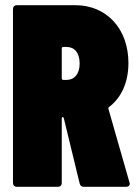

<svg xmlns="http://www.w3.org/2000/svg" viewBox="-20 -720 530 740"><path d="M303 0H466C474 0 480 -4 480 -12C480 -13 480 -15 479 -17L398 -300C397 -304 398 -306 401 -308C448 -344 475 -403 475 -477C475 -608 392 -700 270 -700H45C36 -700 30 -694 30 -685V-15C30 -6 36 0 45 0H203C212 0 218 -6 218 -15V-263C218 -267 220 -269 222 -269C224 -269 225 -267 226 -264L287 -13C289 -5 294 0 303 0ZM237 -539C266 -539 287 -518 287 -475C287 -434 266 -412 237 -412H224C220 -412 218 -415 218 -418V-533C218 -537 221 -539 224 -539Z"/></svg>

Font: Barlow Condensed Black
Style: Regular
Weight: 900
Width: 3
Designer: Jeremy Tribby
Foundry: Tribby Type
Version: Version 1.422;hotconv 1.0.109;makeotfexe 2.5.65596